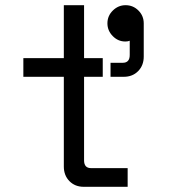

<svg xmlns="http://www.w3.org/2000/svg" viewBox="-20 -720 652 740"><path d="M303 0Q269 0 247.5 -22Q226 -44 226 -78V-424H70V-496H226V-700H304V-496H376V-424H304V-102Q304 -72 331 -72H472V0ZM406 -424V-478H453Q480 -478 480 -508V-563Q473 -560 463 -560Q435 -560 414.5 -581Q394 -602 394 -630Q394 -659 415 -679.5Q436 -700 464 -700Q493 -700 513.5 -679.5Q534 -659 534 -630V-502Q534 -468 512.5 -446Q491 -424 457 -424Z"/></svg>

Font: Space Mono
Style: Regular
Weight: 400
Monospace: yes
Designer: Colophon Foundry + Benjamin Critton
Foundry: Colophon Foundry & Benjamin Critton
Version: Version 1.003; ttfautohint (v1.8.4.7-5d5b)